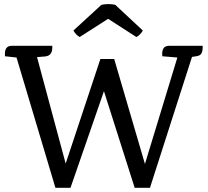

<svg xmlns="http://www.w3.org/2000/svg" viewBox="-20 -898 993 918"><path d="M788 -679H949Q949 -679 949 -670Q949 -642 934 -634Q927 -629 898 -626L697 0H624L477 -462L317 0H245L59 -623L4 -629Q-1 -679 36 -679H230V-670Q230 -631 195 -628L157 -625L294 -116L460 -616H526L673 -114L828 -623L756 -629Q751 -679 788 -679ZM497 -808 361 -721Q343 -731 331 -752L465 -875Q499 -882 531 -875L663 -752Q649 -729 632 -721Z"/></svg>

Font: Karma Medium
Style: Regular
Weight: 500
Designer: Joana Correia
Foundry: Indian Type Foundry
Version: Version 1.202;PS 1.0;hotconv 1.0.78;makeotf.lib2.5.61930; tt